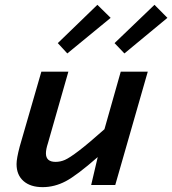

<svg xmlns="http://www.w3.org/2000/svg" viewBox="-20 -769 716 798"><path d="M220.2 -589.8 384.8 -749 439.9 -694.8 259.8 -546.9ZM456.1 -589.8 622.1 -749 675.8 -694.8 497.1 -546.9ZM358.9 0 386.2 -116.2Q299.3 -40 252.9 -15.6Q206.5 8.8 157.2 8.8Q106.4 8.8 77.6 -16.6Q48.8 -42 48.8 -86.9Q48.8 -110.4 62 -160.2L151.9 -471.2H264.2L179.2 -173.8Q170.9 -148.4 170.9 -131.8Q170.9 -96.2 210.9 -96.2Q231 -96.2 250 -104.5Q269 -112.8 308.1 -142.6Q347.2 -172.4 414.1 -231.9L481.9 -471.2H594.2L459 0Z"/></svg>

Font: IntelOne Mono Medium
Style: Italic
Weight: 500
Italic angle: -16°
Designer: Fred Shallcrass
Foundry: Frere-Jones Type LLC
Version: Version 1.200;hotconv 1.1.0;makeotfexe 2.6.0;FJTRelease1.2